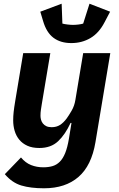

<svg xmlns="http://www.w3.org/2000/svg" viewBox="-20 -802 640 1034"><path d="M217 212Q145 212 95 197Q45 182 6 136L93 46Q117 75 147.5 87Q178 99 213 99Q241 99 263 92.5Q285 86 302 69Q319 52 331 22.5Q343 -7 351 -54L365 -140H360Q331 -77 292.5 -41Q254 -5 192 -5Q154 -5 127.5 -17Q101 -29 84 -49.5Q67 -70 59 -97Q51 -124 51 -154Q51 -176 53.5 -199Q56 -222 62 -258L105 -516H251L205 -241Q203 -227 200.5 -212Q198 -197 198 -178Q198 -168 201 -157Q204 -146 211 -137Q218 -128 229.5 -122.5Q241 -117 258 -117Q284 -117 303 -129Q322 -141 339 -164Q350 -179 365.5 -205.5Q381 -232 386 -264L428 -516H574L494 -36Q473 90 402.5 151Q332 212 217 212ZM364 -570Q306 -570 268 -598.5Q230 -627 212 -689L197 -739L312 -782L316 -675Q327 -672 344 -670Q361 -668 373 -668Q387 -668 403 -670Q419 -672 428 -675L462 -782L573 -739L543 -682Q513 -624 467 -597Q421 -570 364 -570Z"/></svg>

Font: IBM Plex Mono
Style: Bold Italic
Weight: 700
Italic angle: -9°
Monospace: yes
Designer: Mike Abbink, Paul van der Laan, Pieter van Rosmalen
Foundry: Bold Monday
Version: Version 2.3